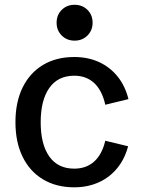

<svg xmlns="http://www.w3.org/2000/svg" viewBox="-20 -781 600 813"><path d="M294.9 12.2Q218.3 12.2 162.1 -21.5Q106 -55.2 75.7 -117.2Q45.4 -179.2 45.4 -263.7Q45.4 -348.6 75.7 -410.4Q106 -472.2 161.9 -505.9Q217.8 -539.6 294.4 -539.6Q352.1 -539.6 398.4 -518.6Q444.8 -497.6 477.3 -457.8Q509.8 -418 523.9 -361.3L425.8 -337.4Q412.6 -397.5 379.2 -429Q345.7 -460.4 294.4 -460.4Q225.1 -460.4 188.7 -408.4Q152.3 -356.4 152.3 -263.2Q152.3 -169.9 188.7 -118.4Q225.1 -66.9 294.4 -66.9Q345.2 -66.9 378.7 -96.9Q412.1 -127 425.8 -185.1L522.5 -161.6Q511.2 -119.1 489.7 -86.9Q468.3 -54.7 438.7 -32.7Q409.2 -10.7 372.8 0.7Q336.4 12.2 294.9 12.2ZM295.9 -608.9Q263.2 -608.9 241.5 -630.6Q219.7 -652.3 219.7 -684.6Q219.7 -717.8 241.5 -739.3Q263.2 -760.7 295.9 -760.7Q328.6 -760.7 350.3 -739.3Q372.1 -717.8 372.1 -684.6Q372.1 -652.3 350.3 -630.6Q328.6 -608.9 295.9 -608.9Z"/></svg>

Font: Schibsted Grotesk Medium
Style: Regular
Weight: 500
Designer: Bakken & Baeck AS, Henrik Kongsvoll
Foundry: Schibsted ASA
Version: Version 1.100;gftools[0.9.25]